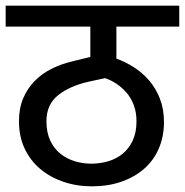

<svg xmlns="http://www.w3.org/2000/svg" viewBox="-30 -653 653 678"><path d="M381 -446Q412 -435 442 -416Q472 -397 496 -369.5Q520 -342 534.5 -305Q549 -268 549 -222Q549 -171 531 -129Q513 -87 479.5 -57.5Q446 -28 399 -11.5Q352 5 295 5Q241 5 194 -11Q147 -27 112 -56.5Q77 -86 57 -128.5Q37 -171 37 -225Q37 -271 52 -306Q67 -341 92.5 -367Q118 -393 152 -410Q186 -427 224 -436L289 -452V-559H-10V-633H603V-559H381ZM452 -225Q452 -256 442.5 -281.5Q433 -307 417 -325.5Q401 -344 381.5 -357Q362 -370 341 -377L285 -365Q217 -350 175.5 -317Q134 -284 134 -225Q134 -185 147.5 -156.5Q161 -128 183.5 -110Q206 -92 234.5 -83.5Q263 -75 292 -75Q323 -75 352 -83.5Q381 -92 403 -110Q425 -128 438.5 -156.5Q452 -185 452 -225Z"/></svg>

Font: Mukta Medium
Style: Regular
Weight: 500
Designer: Girish Dalvi and Yashodeep Gholap
Foundry: Ek Type
Version: Version 2.538;PS 1.002;hotconv 16.6.51;makeotf.lib2.5.65220;